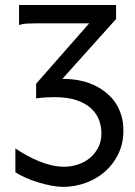

<svg xmlns="http://www.w3.org/2000/svg" viewBox="-20 -518 540 768"><path d="M444.3 -498V-441.9L229.5 -202.6Q276.9 -202.6 315.9 -192.1Q355 -181.6 385.7 -161.1Q400.9 -151.4 416.5 -136.7Q432.1 -122.1 444.8 -102.1Q457.5 -82 465.6 -55.4Q473.6 -28.8 473.6 4.9Q473.6 55.7 453.6 97.2Q433.6 138.7 400.4 168Q367.2 197.3 323.2 213.4Q279.3 229.5 231.9 229.5Q211.9 229.5 185.8 224.6Q159.7 219.7 133.3 211.7Q106.9 203.6 82.5 192.9Q58.1 182.1 41.5 170.9V75.7Q62.5 89.8 86.2 103Q109.9 116.2 134.8 126.5Q159.7 136.7 185.3 142.8Q210.9 148.9 236.8 148.9Q264.6 148.9 291.5 140.1Q318.4 131.3 339.4 114Q360.4 96.7 373 71.8Q385.7 46.9 385.7 14.6Q385.7 -10.7 376.7 -36.4Q367.7 -62 346.2 -82.8Q324.7 -103.5 288.6 -116.5Q252.4 -129.4 197.8 -129.4Q181.2 -129.4 163.1 -128.4Q145 -127.4 124.5 -124.5V-183.1L336.9 -424.8H131.8Q109.9 -424.8 89.8 -423.8Q69.8 -422.9 56.2 -417.5V-498Z"/></svg>

Font: Andika Compact
Style: Regular
Weight: 400
Designer: Victor Gaultney, Annie Olsen, Julie Remington, Don Collingsworth, Eric Hays, Becca Hirsbrunner
Foundry: SIL International
Version: Version 5.000 ; LnSpcTght